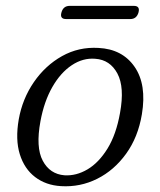

<svg xmlns="http://www.w3.org/2000/svg" viewBox="-20 -626 546 655"><path d="M316 -462.5Q397.5 -458.5 439.2 -398Q481 -337.5 464 -236Q451 -158 410.2 -101.5Q369.5 -45 311.5 -16Q253.5 13 188 9Q136.5 6 99.8 -22Q63 -50 47.5 -100Q32 -150 44 -219Q56.5 -289 95.5 -345.8Q134.5 -402.5 191.5 -434.5Q248.5 -466.5 316 -462.5ZM200 -28Q240 -25.5 278.5 -48.2Q317 -71 346.8 -119.2Q376.5 -167.5 389.5 -241Q405.5 -328.5 380.5 -375.2Q355.5 -422 305 -425.5Q263 -429 224.8 -403.5Q186.5 -378 158.5 -329Q130.5 -280 118 -212.5Q101.5 -123.5 125.8 -77.8Q150 -32 200 -28ZM189.5 -583Q195.5 -606 218 -606H436.5Q458.5 -606 452.5 -583.5Q446 -561 424.5 -561H205.5Q183.5 -561 189.5 -583Z"/></svg>

Font: Fraunces 9pt Soft Light
Style: Italic
Weight: 300
Italic angle: -16°
Version: Version 1.000;[0bf87f6ff]